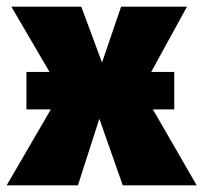

<svg xmlns="http://www.w3.org/2000/svg" viewBox="-40 -554 608 574"><path d="M548 0H327L257 -199L193 0H-20L112 -227H39V-339H108L-6 -534H203L265 -367L322 -534H519L412 -339H481V-227H417Z"/></svg>

Font: Trujillo Black
Style: Regular
Weight: 900
Designer: Fira Sans original fonts by bBox Type GmbH, Carrois Corporate GbR, & Edenspiekermann AG / Changes by Cristiano Sobral
Foundry: Fira Sans original fonts by bBox Type GmbH, Carrois Corporate GbR, & Edenspiekermann AG / Changes by Cristiano Sobral
Version: Version 4.301;July 28, 2020;FontCreator 13.0.0.2655 64-bit